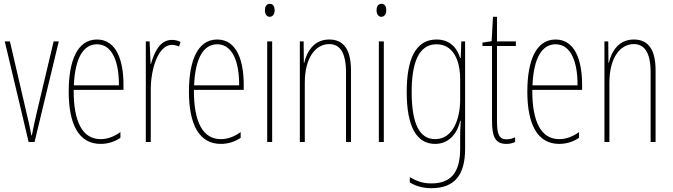

<svg xmlns="http://www.w3.org/2000/svg" viewBox="-20 -744 3524 1006"><path d="M130 0H161L288 -527H261L172 -152C163 -114 155 -76 147 -35H144C137 -77 128 -115 119 -152L32 -527H5Z M488 -537C387 -537 340 -429 340 -264C340 -94 392 10 507 10C548 10 583 -3 611 -22V-52C576 -27 542 -15 507 -15C412 -15 365 -106 366 -273H627V-301C627 -421 593 -537 488 -537ZM488 -512C571 -512 604 -414 603 -297H367C373 -442 418 -512 488 -512Z M881 -535C814 -535 786 -462 771 -409H769L764 -527H744V0H770V-277C770 -380 808 -509 881 -509C895 -509 910 -504 918 -500L926 -524C912 -532 894 -535 881 -535Z M1118 -537C1017 -537 970 -429 970 -264C970 -94 1022 10 1137 10C1178 10 1213 -3 1241 -22V-52C1206 -27 1172 -15 1137 -15C1042 -15 995 -106 996 -273H1257V-301C1257 -421 1223 -537 1118 -537ZM1118 -512C1201 -512 1234 -414 1233 -297H997C1003 -442 1048 -512 1118 -512Z M1394 -724C1374 -724 1368 -706 1368 -690C1368 -672 1376 -656 1393 -656C1409 -656 1419 -670 1419 -691C1419 -707 1413 -724 1394 -724ZM1406 -527H1380V0H1406Z M1705 -537C1625 -537 1588 -474 1574 -415H1572L1571 -527H1551V0H1577V-311C1577 -445 1636 -513 1705 -513C1759 -513 1793 -471 1793 -365V0H1819V-375C1819 -488 1778 -537 1705 -537Z M1979 -724C1959 -724 1953 -706 1953 -690C1953 -672 1961 -656 1978 -656C1994 -656 2004 -670 2004 -691C2004 -707 1998 -724 1979 -724ZM1991 -527H1965V0H1991Z M2267 -537C2157 -537 2111 -433 2111 -262C2111 -76 2165 10 2260 10C2331 10 2376 -43 2391 -111H2394C2391 -70 2391 -43 2391 -12V35C2391 163 2340 217 2240 217C2195 217 2163 205 2127 184V212C2160 232 2197 242 2240 242C2362 242 2417 173 2417 35V-527H2397L2394 -440H2391C2376 -489 2341 -537 2267 -537ZM2267 -512C2356 -512 2391 -426 2391 -329V-221C2391 -126 2356 -15 2260 -15C2179 -15 2137 -93 2137 -262C2137 -411 2172 -512 2267 -512Z M2634 -14C2594 -14 2584 -44 2584 -108V-503H2683V-527H2584V-656H2563L2556 -528L2508 -521V-503H2558V-112C2558 -32 2572 10 2633 10C2652 10 2666 6 2679 0V-25C2669 -19 2651 -14 2634 -14Z M2891 -537C2790 -537 2743 -429 2743 -264C2743 -94 2795 10 2910 10C2951 10 2986 -3 3014 -22V-52C2979 -27 2945 -15 2910 -15C2815 -15 2768 -106 2769 -273H3030V-301C3030 -421 2996 -537 2891 -537ZM2891 -512C2974 -512 3007 -414 3006 -297H2770C2776 -442 2821 -512 2891 -512Z M3301 -537C3221 -537 3184 -474 3170 -415H3168L3167 -527H3147V0H3173V-311C3173 -445 3232 -513 3301 -513C3355 -513 3389 -471 3389 -365V0H3415V-375C3415 -488 3374 -537 3301 -537Z"/></svg>

Font: Noto Sans Armenian ExtraCondensed Thin
Style: Regular
Weight: 100
Width: 2
Designer: Monotype Design Team
Foundry: Monotype Imaging Inc.
Version: Version 2.008